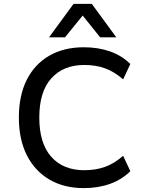

<svg xmlns="http://www.w3.org/2000/svg" viewBox="-20 -957 754 987"><path d="M411 10Q309 10 234 -34Q159 -78 118 -159Q77 -240 77 -353Q77 -466 117.5 -546.5Q158 -627 233 -670.5Q308 -714 411 -714Q485 -714 546 -692.5Q607 -671 650 -628L613 -549Q567 -589 519.5 -606Q472 -623 413 -623Q306 -623 244 -554.5Q182 -486 182 -353Q182 -220 243.5 -151Q305 -82 413 -82Q472 -82 519.5 -99Q567 -116 613 -156L650 -77Q607 -34 546 -12Q485 10 411 10ZM232 -765 358 -937H452L578 -765H495L405 -877L314 -765Z"/></svg>

Font: Nunito Sans 7pt Medium
Style: Regular
Weight: 500
Designer: Vernon Adams
Foundry: Vernon Adams
Version: Version 3.101;gftools[0.9.27]